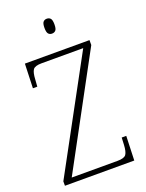

<svg xmlns="http://www.w3.org/2000/svg" viewBox="-166 -987 812 1067"><g transform="rotate(-20 239.5 -453.5)"><path d="M27 0V-26L384 -684H138Q98 -684 87 -668Q76 -652 74 -612L71 -570H45L50 -714H432V-685L78 -30H349Q389 -30 400 -46Q411 -62 413 -101L415 -144H442L437 0ZM249 -819Q236 -819 228 -828Q220 -837 220 -863Q220 -889 228 -898Q236 -907 249 -907Q263 -907 271 -898Q279 -889 279 -863Q279 -837 271 -828Q263 -819 249 -819Z"/></g></svg>

Font: Noto Serif Tamil SemiCondensed ExtraLight
Style: Italic
Weight: 200
Width: 4
Italic angle: -12°
Designer: Indian Type Foundry, Tom Grace, and the Monotype Design Team
Foundry: Monotype Imaging Inc.
Version: Version 2.003; ttfautohint (v1.8.4.7-5d5b)